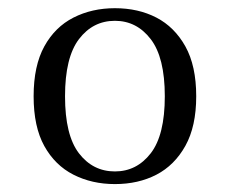

<svg xmlns="http://www.w3.org/2000/svg" viewBox="-20 -447 571 478"><path d="M266.1 11.3Q208.9 11.3 162.9 -12.1Q116.9 -35.5 90.3 -83.5Q63.7 -131.5 63.7 -207.3Q63.7 -283.1 90.3 -331.5Q116.9 -379.8 162.9 -403.2Q208.9 -426.6 266.1 -426.6Q324.2 -426.6 369.4 -403.2Q414.5 -379.8 441.5 -331.5Q468.5 -283.1 468.5 -207.3Q468.5 -132.3 441.5 -83.9Q414.5 -35.5 369.4 -12.1Q324.2 11.3 266.1 11.3ZM266.1 -20.2Q320.2 -20.2 355.2 -65.3Q390.3 -110.5 390.3 -207.3Q390.3 -304 355.2 -349.6Q320.2 -395.2 266.1 -395.2Q211.3 -395.2 176.6 -349.6Q141.9 -304 141.9 -207.3Q141.9 -110.5 176.6 -65.3Q211.3 -20.2 266.1 -20.2Z"/></svg>

Font: Playfair 12pt Light
Style: Regular
Weight: 300
Designer: Claus Eggers Sørensen
Foundry: Claus Eggers Sørensen
Version: Version 2.000;gftools[0.9.28]